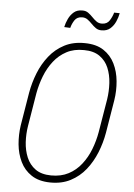

<svg xmlns="http://www.w3.org/2000/svg" viewBox="-60 -936 689 990"><g transform="rotate(5 284.5 -440.5)"><path d="M530.3 -440.9 502 -269.5Q492.7 -216.3 472.7 -166.5Q452.6 -116.7 420.7 -76.4Q388.7 -36.1 342.8 -12.2Q296.9 11.7 236.8 10.7Q178.2 9.8 140.4 -15.4Q102.5 -40.5 82.8 -81.3Q63 -122.1 58.3 -171.1Q53.7 -220.2 61 -269.5L89.4 -441.4Q98.6 -493.7 118.4 -543.5Q138.2 -593.3 170.4 -633.8Q202.6 -674.3 248.3 -698Q293.9 -721.7 354 -720.7Q413.1 -720.2 450.9 -695.3Q488.8 -670.4 508.8 -629.6Q528.8 -588.9 533.4 -539.6Q538.1 -490.2 530.3 -440.9ZM464.4 -269.5 493.2 -442.4Q499.5 -483.9 497.1 -526.6Q494.6 -569.3 479.7 -605Q464.8 -640.6 433.6 -662.6Q402.3 -684.6 352.5 -684.6Q300.8 -685.5 262.2 -665Q223.6 -644.5 196.3 -609.4Q168.9 -574.2 152.1 -530.8Q135.3 -487.3 127 -441.9L98.6 -269.5Q91.8 -228 94.2 -185.5Q96.7 -143.1 111.8 -106.9Q127 -70.8 157.7 -48.6Q188.5 -26.4 238.8 -25.9Q290.5 -25.4 329.1 -45.7Q367.7 -65.9 395.3 -101.3Q422.9 -136.7 439.7 -180.4Q456.5 -224.1 464.4 -269.5ZM490.2 -890.6 519 -890.1Q515.1 -868.2 505.1 -845.9Q495.1 -823.7 478 -808.8Q460.9 -793.9 433.6 -793.9Q416 -793.5 403.3 -802.5Q390.6 -811.5 379.6 -823Q368.7 -834.5 356.4 -843.5Q344.2 -852.5 327.6 -852.1Q301.8 -851.6 289.3 -832.8Q276.9 -814 271.5 -792.5L240.2 -793.9Q244.6 -815.4 254.9 -836.9Q265.1 -858.4 282.2 -873Q299.3 -887.7 326.2 -887.2Q343.8 -887.7 356.7 -878.4Q369.6 -869.1 380.6 -857.4Q391.6 -845.7 403.8 -836.9Q416 -828.1 432.6 -828.6Q459 -829.1 471.7 -849.4Q484.4 -869.6 490.2 -890.6Z"/></g></svg>

Font: Roboto Condensed ExtraLight
Style: Italic
Weight: 250
Italic angle: -12°
Designer: Christian Robertson
Foundry: Google
Version: Version 3.008; 2023